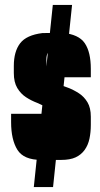

<svg xmlns="http://www.w3.org/2000/svg" viewBox="-20 -696 407 778"><path d="M147 -48Q76 -48 50.5 -89Q25 -130 25 -201V-235H154V-171Q154 -155 155.5 -143Q157 -131 163 -125Q169 -119 183 -119Q195 -119 200.5 -124.5Q206 -130 208 -139Q210 -148 210 -157V-199Q210 -224 200.5 -237.5Q191 -251 173 -259.5Q155 -268 131 -279Q107 -288 85.5 -302Q64 -316 50 -339.5Q36 -363 36 -400V-429Q36 -487 61.5 -520.5Q87 -554 152 -562L233 -563Q299 -557 323.5 -521Q348 -485 348 -417V-383H224V-443Q224 -469 218 -480.5Q212 -492 196 -492Q179 -492 173.5 -481.5Q168 -471 168 -456V-414Q168 -389 181.5 -376Q195 -363 215 -355.5Q235 -348 257 -340Q280 -331 300.5 -317.5Q321 -304 334.5 -281.5Q348 -259 348 -223V-190Q348 -160 342.5 -134Q337 -108 323 -88.5Q309 -69 286.5 -58.5Q264 -48 228 -48ZM194 -676H272L195 62H117Z"/></svg>

Font: Alumni Sans Thin ExtraBold
Style: Regular
Weight: 800
Version: Version 1.018